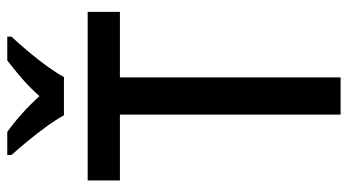

<svg xmlns="http://www.w3.org/2000/svg" viewBox="-240 -834 981 542"><g transform="rotate(-90 251.0 -563.5)"><path d="M303 -93H198V-716H12V-807H488V-716H303ZM196 -874Q184 -896 164.5 -923Q145 -950 123.5 -976Q102 -1002 84 -1022V-1034H149Q173 -1017 199.5 -993.5Q226 -970 250 -943Q275 -971 300.5 -993Q326 -1015 351 -1034H418V-1022Q400 -1003 378 -977Q356 -951 336 -923.5Q316 -896 304 -874Z"/></g></svg>

Font: Noto Sans Telugu UI SemiCondensed Medium
Style: Regular
Weight: 500
Width: 4
Designer: Jelle Bosma - Monotype Design Team
Foundry: Monotype Imaging Inc.
Version: Version 2.005; ttfautohint (v1.8.4.7-5d5b)